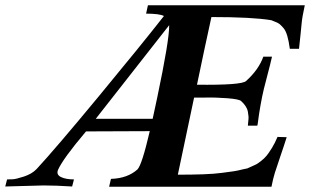

<svg xmlns="http://www.w3.org/2000/svg" viewBox="-147 -712 1182 732"><path d="M1015 -692Q1010 -669 1007 -652Q1004 -635 1003 -623Q1002 -611 999 -582.5Q996 -554 993 -526H958Q954 -556 948 -576Q942 -596 933 -606Q924 -616 918.5 -620.5Q913 -625 902 -629Q891 -633 887 -635Q815 -647 659 -647Q632 -524 604 -389Q774 -387 791 -403Q839 -446 857 -496H890Q891 -496 859 -373Q852 -344 846 -309.5Q840 -275 837.5 -254.5Q835 -234 834 -233H798Q798 -237 799.5 -249Q801 -261 800.5 -268Q800 -275 798 -286Q796 -297 789.5 -307Q783 -317 772 -327Q764 -334 719.5 -337.5Q675 -341 634 -340H593L531 -46Q585 -46 627.5 -47.5Q670 -49 699.5 -53Q729 -57 743.5 -59Q758 -61 777 -66L796 -70Q798 -71 811.5 -77Q825 -83 830 -85.5Q835 -88 848 -98Q861 -108 869.5 -118.5Q878 -129 889.5 -147.5Q901 -166 911 -190L946 -189Q936 -157 922 -116.5Q908 -76 901 -53.5Q894 -31 888 0H269L276 -30Q339 -32 377 -66Q394 -83 424 -212L181 -211Q93 -107 74 -64Q67 -46 85.5 -37Q104 -28 135 -28L128 -1Q66 -5 19 -5L-127 -1L-120 -28Q-112 -28 -99 -28.5Q-86 -29 -55.5 -39Q-25 -49 -7 -68Q66 -147 228.5 -343.5Q391 -540 478 -651Q461 -660 410 -660L417 -692H566Q716 -692 866 -692ZM498 -616 218 -259H435Q450 -329 452 -338Q499 -561 498 -616Z"/></svg>

Font: GFS Artemisia
Style: Bold Italic
Weight: 700
Italic angle: -12°
Designer: Designed by Takis Katsoulidis and George D. Matthiopoulos.
Foundry: Designed by Takis Katsoulidis and George D. Matthiopoulos.
Version: Version 1.0